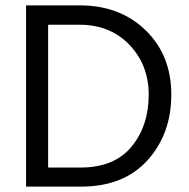

<svg xmlns="http://www.w3.org/2000/svg" viewBox="-20 -694 701 714"><path d="M281 0H77V-674H277Q426 -674 521.5 -581.5Q617 -489 617 -342Q617 -196 528.5 -98Q440 0 281 0ZM276 -602H159V-71H280Q405 -71 469 -148.5Q533 -226 533 -342Q533 -452 461.5 -527Q390 -602 276 -602Z"/></svg>

Font: Hind Siliguri
Style: Regular
Weight: 400
Designer: Jyotish Sonowal
Foundry: Indian Type Foundry
Version: Version 1.001;PS 1.0;hotconv 1.0.86;makeotf.lib2.5.63406; tt